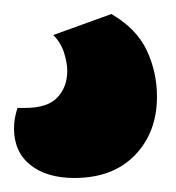

<svg xmlns="http://www.w3.org/2000/svg" viewBox="-36 -54 251 274"><path d="M123 -34Q159 -13 173.5 18Q188 49 188 84Q188 135 156.5 167.5Q125 200 70 200Q31 200 7.5 181.5Q-16 163 -16 129Q-16 115 -11 100H0Q32 100 46 85Q60 70 60 47Q60 36 55.5 21.5Q51 7 40 -4Z"/></svg>

Font: Baloo Chettan 2
Style: Bold
Weight: 700
Designer: Maithili Shingre, Unnati Kotecha and Ek Type
Foundry: Ek Type
Version: Version 1.640;hotconv 1.0.111;makeotfexe 2.5.65597; ttfautoh